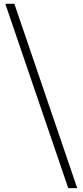

<svg xmlns="http://www.w3.org/2000/svg" viewBox="-20 -807 434 1004"><path d="M336.9 176.8 7.8 -787.1H55.2L383.8 176.8Z"/></svg>

Font: Source Han Sans CN Light
Style: Regular
Weight: 300
Designer: Ryoko NISHIZUKA  (kana, bopomofo & ideographs); Paul D. Hunt (Latin, Greek & Cyrillic); Sandoll Communications , Soo-you
Foundry: Adobe
Version: Version 2.000;hotconv 1.0.107;makeotfexe 2.5.65593